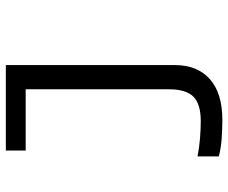

<svg xmlns="http://www.w3.org/2000/svg" viewBox="-82 -482 782 658"><g transform="rotate(-90 309.0 -153.0)"><path d="M332 35V-456H122V-524H415V55Q415 132 367 175Q319 218 227 218Q193 218 161 215.5Q129 213 102 206V133Q133 139 164.5 141.5Q196 144 223 144Q282 144 307 118.5Q332 93 332 35Z"/></g></svg>

Font: Fragment Mono SC
Style: Regular
Weight: 400
Monospace: yes
Designer: Wei Huang based on Nimbus Sans by URW Studio, based on Helvetica by Max Miedinger.
Foundry: Wei Huang
Version: Version 1.012; ttfautohint (v1.8.4.7-5d5b)